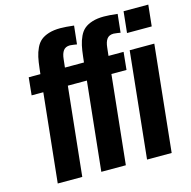

<svg xmlns="http://www.w3.org/2000/svg" viewBox="-113 -896 1005 1008"><g transform="rotate(-15 390.0 -392.0)"><path d="M314.9 0 365.7 -482.4H302.2L312 -578.1H375.5L378.9 -607.9Q382.8 -643.6 388.2 -668.2Q393.6 -692.9 404.5 -716.3Q415.5 -739.7 432.4 -753.7Q449.2 -767.6 475.8 -775.9Q502.4 -784.2 538.6 -784.2Q566.4 -784.2 612.3 -778.8L601.6 -679.2Q598.1 -679.7 584.7 -681.9Q571.3 -684.1 564.5 -684.1Q540 -684.1 528.3 -668.2Q516.6 -652.3 513.7 -622.1L508.8 -578.1H590.8L581.1 -482.4H499L448.2 0ZM78.1 0 128.9 -482.4H65.4L75.2 -578.1H138.7L142.1 -607.9Q146 -643.6 151.4 -668.2Q156.7 -692.9 167.7 -716.3Q178.7 -739.7 195.6 -753.7Q212.4 -767.6 239 -775.9Q265.6 -784.2 301.8 -784.2Q329.6 -784.2 375.5 -778.8L364.7 -679.2Q361.3 -679.7 347.9 -681.9Q334.5 -684.1 327.6 -684.1Q303.2 -684.1 291.5 -668.2Q279.8 -652.3 276.9 -622.1L272 -578.1H354L344.2 -482.4H262.2L211.4 0ZM563.5 0 624 -578.1H757.8L697.3 0ZM633.8 -668.9 646 -784.2H780.3L768.1 -668.9Z"/></g></svg>

Font: Oswald
Style: Medium
Weight: 500
Designer: Vernon Adams
Foundry: Vernon Adams
Version: 3.0; ttfautohint (v0.94.23-7a4d-dirty) -l 8 -r 50 -G 150 -x 